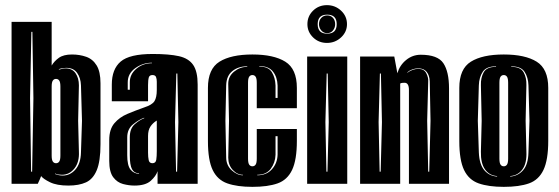

<svg xmlns="http://www.w3.org/2000/svg" viewBox="-20 -715 2173 747"><path d="M246 7Q201 7 174.5 -6Q148 -19 140 -30Q140 -29 135 -17.5Q130 -6 127 0H25V-630H181V-460Q191 -477 209 -490Q227 -503 260 -503Q290 -503 315.5 -494Q341 -485 356 -460.5Q371 -436 371 -391V-154Q371 -88 356.5 -53Q342 -18 314.5 -5.5Q287 7 246 7ZM101 -47H105L110 -333L106 -591H102L97 -333ZM194 -38Q209 -32 224 -32Q253 -32 273.5 -55.5Q294 -79 295 -122L299 -245L295 -383Q294 -412 280 -431.5Q266 -451 238 -451Q232 -451 224.5 -450Q217 -449 209 -446V-444Q217 -446 223 -447.5Q229 -449 235 -449Q261 -449 274 -430Q287 -411 287 -383L284 -245L287 -125Q289 -84 269.5 -59.5Q250 -35 221 -35Q214 -35 207.5 -36Q201 -37 194 -40ZM198 -80Q206 -80 210.5 -86.5Q215 -93 215 -110V-378Q215 -395 210.5 -401.5Q206 -408 198 -408Q190 -408 185.5 -401.5Q181 -395 181 -378V-110Q181 -93 185.5 -86.5Q190 -80 198 -80Z M503 7Q482 7 459 1Q436 -5 420.5 -25.5Q405 -46 405 -89V-170Q405 -212 425 -235.5Q445 -259 476 -272Q507 -285 541 -297Q572 -307 581 -321.5Q590 -336 590 -365V-397Q590 -408 587 -415.5Q584 -423 573 -423Q562 -423 559 -414Q556 -404 556 -384V-321H415V-386Q415 -446 449.5 -475.5Q484 -505 574 -505Q638 -505 676 -496.5Q714 -488 731.5 -462.5Q749 -437 749 -386V0H593V-49Q587 -30 566.5 -11.5Q546 7 503 7ZM477 -366H485V-395Q485 -426 510.5 -447.5Q536 -469 571 -469V-471Q536 -471 506.5 -450Q477 -429 477 -395ZM665 -47H669L674 -240L670 -429H666L661 -240ZM521 -39V-41Q502 -41 493.5 -57Q485 -73 485 -111V-181Q485 -215 504.5 -232Q524 -249 541 -255V-257Q521 -250 498 -231.5Q475 -213 475 -181V-111Q475 -71 488 -55Q501 -39 521 -39ZM573 -80Q586 -80 588 -93.5Q590 -107 590 -127V-246Q575 -237 565.5 -223Q556 -209 556 -186V-121Q556 -104 558.5 -92Q561 -80 573 -80Z M962 12Q903 12 864.5 -1.5Q826 -15 807.5 -53.5Q789 -92 789 -166V-373Q789 -447 834 -475Q879 -503 962 -503Q1045 -503 1090 -475Q1135 -447 1135 -373V-294H979V-393Q979 -410 974.5 -416.5Q970 -423 962 -423Q954 -423 949.5 -416.5Q945 -410 945 -393V-98Q945 -81 949.5 -74.5Q954 -68 962 -68Q970 -68 974.5 -74.5Q979 -81 979 -98V-213H1135V-167Q1135 -93 1116.5 -54Q1098 -15 1060 -1.5Q1022 12 962 12ZM1052 -334H1060V-382Q1059 -415 1042 -436.5Q1025 -458 989 -458V-456Q1024 -456 1037.5 -434.5Q1051 -413 1052 -382ZM925 -33V-35Q903 -35 885.5 -54Q868 -73 868 -102L871 -245L868 -389Q868 -418 891 -436.5Q914 -455 942 -455V-457Q907 -457 884 -438.5Q861 -420 860 -383L857 -245L860 -103Q860 -72 881.5 -52.5Q903 -33 925 -33ZM981 -33Q1017 -33 1038 -56.5Q1059 -80 1060 -113V-185H1052V-113Q1051 -82 1033.5 -58.5Q1016 -35 981 -35Z M1252 -548Q1220 -548 1198 -569.5Q1176 -591 1176 -621Q1176 -652 1198 -673.5Q1220 -695 1252 -695Q1284 -695 1307 -673.5Q1330 -652 1330 -621Q1330 -591 1307 -569.5Q1284 -548 1252 -548ZM1253 -584Q1290 -584 1290 -621Q1290 -658 1253 -658Q1216 -658 1216 -621Q1216 -584 1253 -584ZM1253 -586Q1239 -586 1230 -596.5Q1221 -607 1221 -621Q1221 -636 1230 -645.5Q1239 -655 1253 -655Q1267 -655 1275.5 -645.5Q1284 -636 1284 -621Q1284 -607 1275.5 -596.5Q1267 -586 1253 -586ZM1175 0V-495H1331V0ZM1250 -47H1254L1259 -240L1255 -429H1251L1246 -240Z M1381 0V-495H1514L1526 -430Q1535 -461 1560 -481.5Q1585 -502 1617 -502Q1683 -502 1705 -469Q1727 -436 1727 -371V0H1571V-365Q1571 -393 1554 -393Q1550 -393 1545 -392.5Q1540 -392 1537 -390V0ZM1646 -47H1650L1655 -245L1652 -399Q1651 -422 1640 -435.5Q1629 -449 1608 -449Q1583 -449 1565 -434V-432Q1585 -447 1608 -447Q1630 -447 1638.5 -430Q1647 -413 1646 -399L1642 -245ZM1457 -47H1461L1466 -240L1462 -429H1458L1453 -240Z M1940 12Q1881 12 1842.5 -1.5Q1804 -15 1785.5 -53.5Q1767 -92 1767 -166V-373Q1767 -447 1812 -475Q1857 -503 1940 -503Q2023 -503 2068 -475Q2113 -447 2113 -373V-167Q2113 -93 2094.5 -54Q2076 -15 2038 -1.5Q2000 12 1940 12ZM1914 -28V-30Q1884 -32 1867 -56Q1850 -80 1851 -125L1854 -245L1851 -383Q1850 -413 1862 -434Q1874 -455 1910 -455V-457Q1872 -457 1858 -435.5Q1844 -414 1843 -383L1839 -245L1843 -122Q1845 -75 1864.5 -52.5Q1884 -30 1914 -28ZM1965 -28Q1995 -30 2015 -52.5Q2035 -75 2036 -122L2040 -245L2036 -383Q2035 -414 2021 -435.5Q2007 -457 1969 -457V-455Q2005 -455 2017 -434Q2029 -413 2028 -383L2025 -245L2028 -125Q2030 -80 2012.5 -56Q1995 -32 1965 -30ZM1940 -68Q1948 -68 1952.5 -74.5Q1957 -81 1957 -98V-393Q1957 -410 1952.5 -416.5Q1948 -423 1940 -423Q1932 -423 1927.5 -416.5Q1923 -410 1923 -393V-98Q1923 -81 1927.5 -74.5Q1932 -68 1940 -68Z"/></svg>

Font: Alumni Sans Inline One
Style: Regular
Weight: 400
Designer: Robert E. Leuschke
Foundry: Robert E. Leuschke
Version: Version 1.100; ttfautohint (v1.8.3)